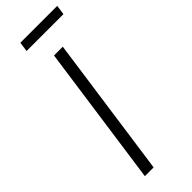

<svg xmlns="http://www.w3.org/2000/svg" viewBox="-289 -905 928 928"><g transform="rotate(-45 175.0 -441.0)"><path d="M68 0 170 -723H230L128 0ZM91.5 -832 98.5 -881.5H350.5L343.5 -832Z"/></g></svg>

Font: Public Sans Thin ExtraLight
Style: Italic
Weight: 250
Italic angle: -8°
Version: Version 2.001